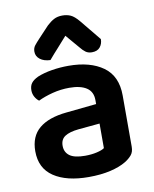

<svg xmlns="http://www.w3.org/2000/svg" viewBox="-82 -776 687 854"><g transform="rotate(-10 261.0 -349.0)"><path d="M250 -81Q279 -81 303 -86.5Q327 -92 338 -100V-211L241 -202Q201 -198 180 -184.5Q159 -171 159 -142Q159 -113 180.5 -97Q202 -81 250 -81ZM246 -488Q344 -488 402.5 -446Q461 -404 461 -316V-85Q461 -61 449 -47Q437 -33 419 -22Q391 -5 348 5Q305 15 250 15Q150 15 92.5 -23.5Q35 -62 35 -139Q35 -206 77.5 -241.5Q120 -277 201 -285L338 -299V-317Q338 -355 310.5 -373Q283 -391 233 -391Q194 -391 157 -381.5Q120 -372 91 -358Q80 -366 72.5 -379.5Q65 -393 65 -409Q65 -429 74.5 -441.5Q84 -454 105 -464Q134 -476 171 -482Q208 -488 246 -488ZM256 -622Q231 -593 212 -572.5Q193 -552 172 -527Q143 -528 125.5 -541.5Q108 -555 108 -576Q108 -592 116.5 -603Q125 -614 141 -631L188 -681Q204 -696 220 -704.5Q236 -713 258 -713Q279 -713 295.5 -705.5Q312 -698 332 -674L409 -580Q409 -559 397 -544Q385 -529 360 -529Q343 -529 331.5 -537.5Q320 -546 309 -560Z"/></g></svg>

Font: Baloo 2 SemiBold
Style: Regular
Weight: 600
Designer: Sarang Kulkarni and Ek Type
Foundry: Ek Type
Version: Version 1.640;hotconv 1.0.111;makeotfexe 2.5.65597; ttfautoh